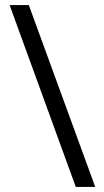

<svg xmlns="http://www.w3.org/2000/svg" viewBox="-20 -737 411 760"><path d="M94 -717H18L280 3H357Z"/></svg>

Font: Noto Sans UI Condensed
Style: Regular
Weight: 400
Width: 3
Designer: Monotype Design Team
Foundry: Monotype Imaging Inc.
Version: Version 1.901